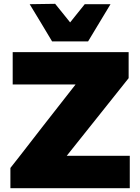

<svg xmlns="http://www.w3.org/2000/svg" viewBox="-20 -986 736 1006"><path d="M34.5 0V-106Q58 -135.5 87 -172.8Q116 -210 145.5 -248.2Q175 -286.5 200 -318.5L423 -603.5L441 -543.5H275Q224 -543.5 166 -543.5Q108 -543.5 46.5 -543.5V-713H654V-576.5Q616.5 -529.5 580.5 -484.2Q544.5 -439 509 -394.5L280.5 -108L268.5 -169.5H418.5Q454.5 -169.5 498.2 -169.5Q542 -169.5 584.8 -169.5Q627.5 -169.5 660 -169.5V0ZM253 -769Q223.5 -818.5 194 -867.5Q164.5 -916.5 135.5 -964L269 -966Q294 -935 319.2 -903.8Q344.5 -872.5 370 -840.5H325Q350 -872 375 -903Q400 -934 424 -964H559Q530 -916.5 500.8 -867.5Q471.5 -818.5 441.5 -769Z"/></svg>

Font: Commissioner Thin ExtraBold
Style: Regular
Weight: 800
Version: Version 1.000